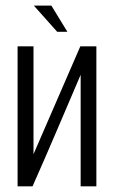

<svg xmlns="http://www.w3.org/2000/svg" viewBox="-20 -658 402 678"><path d="M42.1 0V-494.3H98.3V-113.5L263.6 -494.3H320.3V0H264.8V-393.9Q222.5 -295 180.6 -196.9Q138.8 -98.9 94.9 0ZM182 -545.7 99.5 -638.2H161.4L218 -545.7Z"/></svg>

Font: Alumni Sans Thin
Style: Regular
Weight: 100
Designer: Robert E. Leuschke
Foundry: Robert E. Leuschke
Version: Version 1.018